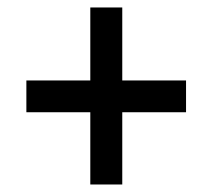

<svg xmlns="http://www.w3.org/2000/svg" viewBox="-20 -613 551 519"><path d="M310.5 -395.5H482.9V-309.6H310.5V-114.3H224.1V-309.6H51.3V-395.5H224.1V-592.8H310.5Z"/></svg>

Font: Open Sans SemiCondensed SemiBold
Style: Italic
Weight: 600
Width: 4
Italic angle: -12°
Designer: Monotype Design Team
Foundry: Monotype Imaging Inc.
Version: Version 3.000